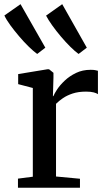

<svg xmlns="http://www.w3.org/2000/svg" viewBox="-54 -878 500 898"><path d="M30 0V-42.5L99.5 -51.5V-466.5L31 -484.5V-531.5L167.5 -554H175.5L196 -537.5V-515L193.5 -427.5L196 -429Q200 -439.5 213.2 -459.8Q226.5 -480 248.8 -501Q271 -522 301.5 -536.8Q332 -551.5 369.5 -551.5Q383 -551.5 391 -550Q399 -548.5 404 -547V-437.5Q398.5 -442 384.5 -445.8Q370.5 -449.5 348.5 -449.5Q313 -449.5 286.2 -440.8Q259.5 -432 240.5 -419Q221.5 -406 208 -392.5V-52.5L320 -42V0ZM119.5 -626Q103.5 -637.5 81 -659.2Q58.5 -681 35.8 -707.8Q13 -734.5 -5.8 -760.2Q-24.5 -786 -33.5 -805.5L42 -858.5L158 -655L120.5 -626ZM313 -626Q297 -637.5 275.2 -659Q253.5 -680.5 231 -707Q208.5 -733.5 190 -759.5Q171.5 -785.5 161.5 -805L237 -858.5L352 -655L314 -626Z"/></svg>

Font: Merriweather 48pt Medium
Style: Regular
Weight: 500
Version: Version 2.100